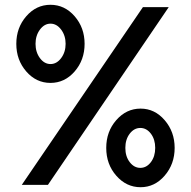

<svg xmlns="http://www.w3.org/2000/svg" viewBox="-20 -780 805 810"><path d="M294.9 -478.5Q252.9 -430.2 192.9 -430.2Q132.8 -430.2 90.8 -478.5Q48.8 -526.9 48.8 -595Q48.8 -663.1 90.8 -711.4Q132.8 -759.8 192.9 -759.8Q252.9 -759.8 294.9 -711.4Q336.9 -663.1 336.9 -595Q336.9 -526.9 294.9 -478.5ZM583 -750H691.9L182.1 0H71.8ZM148.4 -534.9Q167 -509.8 193.1 -509.8Q219.2 -509.8 238 -534.9Q256.8 -560.1 256.8 -595Q256.8 -629.9 238 -655Q219.2 -680.2 193.1 -680.2Q167 -680.2 148.4 -655Q129.9 -629.9 129.9 -595Q129.9 -560.1 148.4 -534.9ZM674.8 -39.1Q632.8 9.8 573 9.8Q513.2 9.8 470.7 -38.6Q428.2 -86.9 428.2 -156Q428.2 -225.1 470.7 -273.4Q513.2 -321.8 573 -321.8Q632.8 -321.8 674.8 -272.9Q716.8 -224.1 716.8 -156Q716.8 -87.9 674.8 -39.1ZM527.3 -95.9Q545.9 -71.8 572 -71.8Q598.1 -71.8 616.5 -95.9Q634.8 -120.1 634.8 -156Q634.8 -191.9 616.5 -216.1Q598.1 -240.2 572 -240.2Q545.9 -240.2 527.3 -216.1Q508.8 -191.9 508.8 -156Q508.8 -120.1 527.3 -95.9Z"/></svg>

Font: Oakes Grotesk
Style: Medium
Weight: 500
Designer: Samuel Oakes
Foundry: Samuel Oakes
Version: Version 1.0 | wf-rip DC20170320